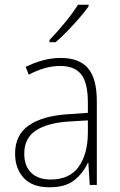

<svg xmlns="http://www.w3.org/2000/svg" viewBox="-20 -785 508 815"><path d="M238 -539Q316 -539 353.5 -495.5Q391 -452 391 -355V0H361L355 -94H353Q334 -52 296.5 -21Q259 10 190 10Q117 10 80.5 -30Q44 -70 44 -133Q44 -212 102 -252.5Q160 -293 267 -300L353 -306V-349Q353 -434 324.5 -469.5Q296 -505 236 -505Q204 -505 171 -496Q138 -487 102 -468L89 -501Q123 -518 160.5 -528.5Q198 -539 238 -539ZM270 -269Q180 -263 131.5 -230.5Q83 -198 83 -133Q83 -80 112.5 -51.5Q142 -23 195 -23Q275 -23 313.5 -76.5Q352 -130 353 -219V-274ZM356 -758Q340 -735 316 -707.5Q292 -680 266 -653Q240 -626 216 -606H190V-615Q222 -648 256 -689.5Q290 -731 311 -765H356Z"/></svg>

Font: Noto Sans Georgian SemiCondensed ExtraLight
Style: Regular
Weight: 200
Width: 4
Designer: Monotype Design Team, Akaki Razmadze
Foundry: Google LLC
Version: Version 2.005; ttfautohint (v1.8.4.7-5d5b)